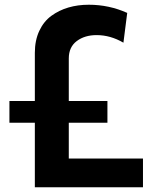

<svg xmlns="http://www.w3.org/2000/svg" viewBox="-20 -795 647 815"><path d="M520 -740.2 503.9 -613.8Q448.7 -646 390.1 -646Q339.4 -646 305.7 -620.6Q272 -595.2 272 -546.9V-366.2H436V-273.9H272V-122.1H586.9V0H127.9V-273.9H20V-366.2H127.9V-570.8Q127.9 -623.5 146.7 -663.8Q165.5 -704.1 198 -727.8Q230.5 -751.5 270.5 -763.2Q310.5 -774.9 356.9 -774.9Q442.9 -774.9 520 -740.2Z"/></svg>

Font: Stilu SemiBold
Style: Regular
Weight: 600
Designer: Genilson Lima Santos
Foundry: Genilson Lima Santos
Version: Version 1.200;PS 001.200;hotconv 1.0.88;makeotf.lib2.5.64775